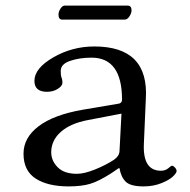

<svg xmlns="http://www.w3.org/2000/svg" viewBox="-20 -656 680 686"><path d="M426 -586H202Q189 -586 189 -604Q189 -614 196 -625Q203 -636 211 -636H436Q450 -636 450 -619Q450 -609 442.5 -597.5Q435 -586 426 -586ZM414 -250 294 -227Q231 -215 197 -184.5Q163 -154 163 -112Q163 -82 186 -58.5Q209 -35 255 -35Q281 -35 319.5 -50.5Q358 -66 387 -85Q406 -98 407 -116ZM407 -55H404L376 -36Q332 -8 301.5 1Q271 10 225 10Q151 10 107.5 -18Q64 -46 64 -107Q64 -164 118 -205Q172 -246 276 -264L406 -286Q416 -289 416 -300Q416 -450 307 -450Q264 -450 230.5 -438.5Q197 -427 197 -403Q197 -387 199 -381Q203 -373 203 -360Q203 -349 186.5 -338.5Q170 -328 148 -328Q103 -328 103 -367Q103 -412 170.5 -451Q238 -490 317 -490Q513 -490 501 -302L494 -141Q490 -46 555 -46Q571 -46 581.5 -55Q592 -64 594 -64Q599 -64 605 -57.5Q611 -51 611 -45Q611 -38 598 -25.5Q585 -13 556.5 -1.5Q528 10 493 10Q446 10 429 -7Q412 -24 407 -55Z"/></svg>

Font: Linux Libertine Mono O
Style: Mono
Weight: 400
Designer: Philipp H. Poll
Foundry: Philipp H. Poll
Version: Version 5.1.7